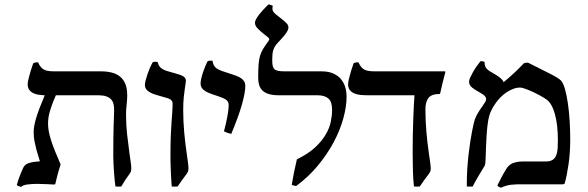

<svg xmlns="http://www.w3.org/2000/svg" viewBox="-20 -839 2678 874"><path d="M428.2 -405.3H234.4Q223.6 -380.9 216.8 -362.1Q210 -343.3 205.8 -328.1Q201.7 -313 200.2 -300.3Q198.7 -287.6 198.7 -275.4Q198.7 -260.3 201.9 -241.9Q205.1 -223.6 212.2 -201.4Q219.2 -179.2 230 -152.1Q240.7 -125 255.4 -91.8Q255.9 -89.8 255.4 -87.9Q251.5 -76.2 248.3 -65.7Q245.1 -55.2 242.4 -45.2Q239.7 -35.2 237.3 -24.9Q234.9 -14.6 231.9 -2.4Q231.4 -0.5 230 0.2Q228.5 1 227.1 1Q213.9 0.5 192.9 -0.7Q171.9 -2 149.9 -2Q126 -2 105 0.7Q84 3.4 76.2 11.7Q70.8 10.7 65.4 8.8Q60.1 6.8 56.6 2.9Q65.4 -30.8 85 -73.7Q87.9 -80.6 93 -85.9Q98.1 -91.3 106.9 -95Q115.7 -98.6 129.2 -101.1Q142.6 -103.5 161.6 -104.5Q151.9 -134.8 146.2 -156Q140.6 -177.2 137.7 -192.6Q134.8 -208 134 -218.8Q133.3 -229.5 133.3 -238.8Q133.3 -250.5 135.7 -265.1Q138.2 -279.8 143.8 -299.3Q149.4 -318.8 159.2 -344.7Q168.9 -370.6 183.6 -405.3Q168.5 -405.8 154.5 -408Q140.6 -410.2 129.9 -415.8Q119.1 -421.4 112.5 -431.2Q106 -440.9 106 -456.5Q106 -460.9 107.7 -470.2Q109.4 -479.5 112.8 -491.9Q116.2 -504.4 120.8 -519.8Q125.5 -535.2 131.3 -551.3Q136.2 -553.7 142.1 -554.7Q147.9 -555.7 153.3 -555.2Q159.7 -541 166.7 -533Q173.8 -524.9 183.1 -520.8Q192.4 -516.6 204.6 -515.4Q216.8 -514.2 233.4 -514.2H440.4Q467.3 -514.2 489.3 -508.5Q511.2 -502.9 526.9 -490Q542.5 -477.1 550.8 -456.3Q559.1 -435.5 559.1 -405.8Q559.1 -383.3 556.4 -361.8Q553.7 -340.3 553.7 -316.9Q553.7 -271 558.8 -225.1Q564 -179.2 569.8 -137.7Q572.8 -117.2 575.2 -100.1Q577.6 -83 577.6 -73.2Q577.6 -64 575.7 -58.3Q573.7 -52.7 569.3 -46.9Q558.6 -32.7 549.6 -18.8Q540.5 -4.9 532.2 9.8Q518.6 11.2 505.4 9.8Q503.9 0.5 502.2 -17.1Q500.5 -34.7 499 -54.9Q497.6 -75.2 496.6 -95.2Q495.6 -115.2 495.6 -129.9Q495.6 -179.7 496.1 -210.4Q496.6 -241.2 497.1 -262.2Q497.6 -283.2 498.3 -298.8Q499 -314.5 499.5 -333.5Q500 -350.6 497.1 -364Q494.1 -377.4 485.8 -386.5Q477.5 -395.5 463.6 -400.4Q449.7 -405.3 428.2 -405.3Z M761.7 9.8Q760.7 0 759.8 -17.8Q758.8 -35.6 757.8 -55.9Q756.8 -76.2 756.3 -96.7Q755.9 -117.2 755.9 -131.8Q755.9 -182.1 757.3 -218Q758.8 -253.9 760.7 -280.8Q762.7 -307.6 764.2 -328.1Q765.6 -348.6 765.6 -368.2Q765.6 -375.5 762.2 -380.1Q758.8 -384.8 752.9 -387.9Q747.1 -391.1 739.5 -393.1Q731.9 -395 724.1 -397.5Q705.1 -402.8 689.7 -407.5Q674.3 -412.1 663.1 -418.2Q651.9 -424.3 645.8 -432.6Q639.6 -440.9 639.6 -453.1Q639.6 -460 642.8 -472.9Q646 -485.8 651.1 -500.7Q656.2 -515.6 662.6 -530.3Q668.9 -544.9 674.8 -555.2Q678.7 -557.6 685.3 -557.9Q691.9 -558.1 697.3 -557.1Q700.2 -545.4 705.3 -537.8Q710.4 -530.3 719.2 -524.9Q728 -519.5 740.7 -515.6Q753.4 -511.7 772 -506.8Q788.6 -502.4 799.3 -498.5Q810.1 -494.6 815.9 -490.5Q821.8 -486.3 824 -481.4Q826.2 -476.6 826.2 -470.7Q826.2 -466.8 824.7 -457.8Q823.2 -448.7 821.8 -438.5Q819.3 -421.9 816.7 -398.2Q814 -374.5 814 -337.9Q814 -286.6 818.6 -236.1Q823.2 -185.5 830.1 -139.6Q833 -119.1 835.4 -101.1Q837.9 -83 837.9 -73.2Q837.9 -64 835.9 -58.6Q834 -53.2 829.6 -47.4Q818.8 -33.2 807.9 -18.1Q796.9 -2.9 788.6 9.8Q774.9 11.2 761.7 9.8Z M947.3 -563Q949.2 -549.8 953.6 -541.5Q958 -533.2 966.6 -527.3Q975.1 -521.5 988.3 -516.6Q1001.5 -511.7 1020.5 -505.9Q1039.1 -500 1053.2 -494.9Q1067.4 -489.7 1077.1 -483.2Q1086.9 -476.6 1091.8 -468Q1096.7 -459.5 1096.7 -447.3Q1096.7 -418 1081.3 -363.3Q1065.9 -308.6 1032.7 -229.5Q1014.2 -233.4 999.5 -241.2Q1004.4 -258.8 1008.3 -276.4Q1012.2 -293.9 1015.1 -309.6Q1018.1 -325.2 1019.5 -338.1Q1021 -351.1 1021 -359.4Q1021 -367.2 1018.8 -372.8Q1016.6 -378.4 1011.7 -382.8Q1006.8 -387.2 998.8 -391.1Q990.7 -395 979 -398.9Q958.5 -405.8 942.4 -411.4Q926.3 -417 915.3 -423.6Q904.3 -430.2 898.7 -438.7Q893.1 -447.3 893.1 -460Q893.1 -468.3 896 -481.2Q898.9 -494.1 903.6 -508.3Q908.2 -522.5 913.8 -536.1Q919.4 -549.8 924.8 -560.1Q928.7 -562.5 935.3 -562.7Q941.9 -563 947.3 -563Z M1331.5 -113.8Q1382.8 -138.7 1414.1 -167.7Q1445.3 -196.8 1462.6 -226.6Q1480 -256.3 1485.8 -284.9Q1491.7 -313.5 1491.7 -337.9Q1491.7 -376 1474.9 -390.6Q1458 -405.3 1425.8 -405.3H1250.5Q1223.1 -405.3 1204.8 -410.6Q1186.5 -416 1175.5 -426.3Q1164.6 -436.5 1159.9 -451.2Q1155.3 -465.8 1155.3 -484.4Q1155.3 -522 1157 -545.2Q1158.7 -568.4 1163.8 -585.2Q1168.9 -602.1 1178 -616.9Q1187 -631.8 1202.1 -652.3Q1204.6 -655.3 1205.1 -657Q1205.6 -658.7 1205.6 -659.7Q1205.6 -664.6 1200 -669.2Q1194.3 -673.8 1183.6 -682.1Q1165 -696.8 1152.8 -709.5Q1140.6 -722.2 1140.6 -735.4Q1140.6 -742.7 1146 -752.4Q1151.4 -762.2 1159.9 -773.2Q1168.5 -784.2 1179.4 -795.9Q1190.4 -807.6 1201.7 -818.8Q1206.1 -818.8 1211.9 -816.9Q1217.8 -814.9 1221.7 -812.5Q1219.7 -803.2 1220.2 -797.1Q1220.7 -791 1224.4 -785.4Q1228 -779.8 1235.6 -773.7Q1243.2 -767.6 1255.9 -757.8Q1276.4 -742.2 1284.7 -732.9Q1293 -723.6 1293 -714.4Q1293 -707 1288.6 -698.5Q1284.2 -689.9 1277.3 -681.2Q1270.5 -672.4 1262 -663.1Q1253.4 -653.8 1245.1 -645Q1236.8 -636.2 1231.9 -628.2Q1227.1 -620.1 1224.1 -611.1Q1221.2 -602.1 1220.2 -591.1Q1219.2 -580.1 1219.2 -565.9Q1219.2 -550.3 1221.2 -540.3Q1223.1 -530.3 1229.2 -524.4Q1235.4 -518.6 1246.8 -516.4Q1258.3 -514.2 1276.9 -514.2H1444.3Q1474.6 -514.2 1496.1 -504.9Q1517.6 -495.6 1531.2 -479.7Q1544.9 -463.9 1551.3 -443.1Q1557.6 -422.4 1557.6 -398.9Q1557.6 -353.5 1542.7 -299.6Q1527.8 -245.6 1498.5 -190.9Q1469.2 -136.2 1426.5 -84.7Q1383.8 -33.2 1328.1 7.8Q1316.9 6.3 1308.1 2.4Q1312.5 -25.4 1318.6 -55.7Q1324.7 -85.9 1331.5 -113.8Z M1980 -411.1Q1944.8 -411.1 1930.7 -393.6Q1916.5 -376 1916.5 -340.3Q1916.5 -315.4 1917.7 -289.3Q1918.9 -263.2 1921.1 -237.3Q1923.3 -211.4 1926.3 -186.3Q1929.2 -161.1 1932.6 -138.7Q1935.5 -118.7 1938.2 -99.4Q1940.9 -80.1 1940.9 -71.8Q1940.9 -58.1 1932.1 -47.4Q1921.4 -33.7 1910.9 -19Q1900.4 -4.4 1891.1 9.8Q1877.4 11.2 1864.3 9.8Q1860.8 -21.5 1859.6 -61.3Q1858.4 -101.1 1858.4 -145Q1858.4 -183.1 1859.1 -221.7Q1859.9 -260.3 1861.1 -294.9Q1862.3 -329.6 1863.8 -358.2Q1865.2 -386.7 1866.7 -405.3H1656.7Q1639.2 -405.3 1622.6 -406.7Q1606 -408.2 1593 -413.6Q1580.1 -418.9 1572.3 -429.2Q1564.5 -439.5 1564.5 -456.5Q1564.5 -460.9 1566.2 -470.2Q1567.9 -479.5 1571.3 -491.9Q1574.7 -504.4 1579.3 -519.8Q1584 -535.2 1589.8 -551.3Q1594.7 -553.7 1600.6 -554.7Q1606.4 -555.7 1611.8 -555.2Q1618.2 -541 1625.2 -533Q1632.3 -524.9 1641.6 -520.8Q1650.9 -516.6 1663.1 -515.4Q1675.3 -514.2 1691.9 -514.2H2004.9Q2007.8 -514.2 2007.3 -510.7Q2000 -483.9 1994.6 -461.9Q1989.3 -439.9 1983.9 -414.6Q1983.4 -411.1 1980 -411.1Z M2105 9.8V-6.3Q2105 -39.1 2107.2 -71.8Q2109.4 -104.5 2112.8 -134.8Q2116.2 -165 2120.4 -192.1Q2124.5 -219.2 2128.7 -240.5Q2132.8 -261.7 2136.2 -276.1Q2139.6 -290.5 2141.6 -295.9Q2149.4 -316.4 2162.1 -335.2Q2174.8 -354 2187.5 -372.6Q2192.9 -380.9 2192.9 -388.2Q2192.9 -395 2187.7 -401.1Q2182.6 -407.2 2169.9 -414.6Q2144.5 -428.2 2129.9 -439.7Q2115.2 -451.2 2115.2 -467.3Q2115.2 -474.6 2120.6 -486.6Q2126 -498.5 2133.5 -511.7Q2141.1 -524.9 2150.1 -537.8Q2159.2 -550.8 2166.5 -559.6Q2169.9 -561 2175.5 -560.1Q2181.2 -559.1 2185.5 -557.1Q2186 -545.9 2188.2 -538.8Q2190.4 -531.7 2195.8 -525.9Q2201.2 -520 2210.2 -514.4Q2219.2 -508.8 2233.9 -500.5Q2249.5 -491.2 2259.5 -482.4Q2269.5 -473.6 2272.5 -464.8Q2287.1 -477.1 2299.6 -488Q2312 -499 2323.2 -509.5Q2334.5 -520 2344.7 -530.3Q2355 -540.5 2365.7 -551.8Q2371.1 -552.7 2375.2 -553.5Q2379.4 -554.2 2384.8 -553.2Q2446.8 -522.5 2485.8 -502.4Q2524.9 -482.4 2534.2 -471.7Q2544.4 -460 2552 -432.9Q2559.6 -405.8 2564.9 -369.4Q2570.3 -333 2573 -290.3Q2575.7 -247.6 2575.7 -204.6Q2575.7 -143.6 2568.1 -91.6Q2560.5 -39.6 2550.8 -4.9Q2549.8 -2 2546.9 -1Q2543.9 0 2540.5 0H2365.2Q2346.7 0 2332.5 0.2Q2318.4 0.5 2306.4 2Q2294.4 3.4 2283.7 6.6Q2272.9 9.8 2261.7 15.1Q2250 13.7 2244.1 5.4Q2252 -11.2 2262.5 -31.2Q2272.9 -51.3 2286.6 -73.2Q2291 -79.6 2297.1 -85.4Q2303.2 -91.3 2312 -95.2Q2320.8 -99.1 2333 -101.6Q2345.2 -104 2361.8 -104H2464.8Q2485.4 -104 2496.3 -111.8Q2507.3 -119.6 2512.5 -133.3Q2517.6 -147 2518.6 -164.8Q2519.5 -182.6 2519.5 -203.1Q2519.5 -236.3 2516.1 -265.6Q2512.7 -294.9 2506.3 -318.6Q2500 -342.3 2490.2 -359.6Q2480.5 -377 2468.3 -385.7Q2455.1 -395 2437 -404.8Q2418.9 -414.6 2401.6 -422.4Q2384.3 -430.2 2369.6 -435.3Q2355 -440.4 2348.6 -440.4Q2331.5 -440.4 2315.7 -434.3Q2299.8 -428.2 2285.4 -418.5Q2271 -408.7 2259 -396.5Q2247.1 -384.3 2237.8 -371.6Q2223.6 -352.1 2215.1 -333.5Q2206.5 -314.9 2201.9 -287.8Q2197.3 -260.7 2194.8 -219.5Q2192.4 -178.2 2190.4 -113.3Q2189.9 -104 2189.2 -95.7Q2188.5 -87.4 2184.6 -81.5Q2177.7 -70.3 2170.2 -57.9Q2162.6 -45.4 2155.5 -33.4Q2148.4 -21.5 2142.3 -10.3Q2136.2 1 2131.8 9.8Q2118.2 11.2 2105 9.8Z"/></svg>

Font: Federov2
Style: Regular
Weight: 400
Designer: Olexa M. Volochay | Cyreal.org
Foundry: Olexa M. Volochay | Cyreal.org
Version: Version 1.000